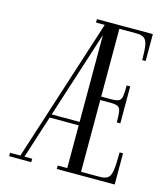

<svg xmlns="http://www.w3.org/2000/svg" viewBox="-106 -782 757 865"><g transform="rotate(15 273.0 -349.5)"><path d="M284.9 -699 298.2 -682.1 78.9 0H59.9ZM75.9 -16H120.2V0H74.4ZM16.9 -16H65.9L59.9 0H16.9ZM139.4 -231.5H289.2L287.8 -215.5H134.5ZM495.4 -683H348V-366.9H395.2V-350.9H348V-16H500.8V0H283.6V-699H495.4ZM427.9 -699H499.9V-573.5H483.9Q483.9 -618.5 479.9 -642Q475.9 -665.5 463.7 -674.2Q451.5 -683 427.9 -683ZM239.2 -683V-699H284.2V-683ZM239.2 0V-16H284.2V0ZM435.4 0V-16Q459 -16 471.8 -24.6Q484.5 -33.2 488.9 -61.1Q493.2 -89 493.2 -145.5H509.2V0ZM395.2 -364.4H462.4V-272.6H446Q446 -307 443.3 -323.4Q440.6 -339.9 429.8 -345.4Q418.9 -350.9 395.2 -350.9ZM395.2 -353.4V-366.9Q418.9 -366.9 429.8 -372.4Q440.6 -377.9 443.3 -394.5Q446 -411.1 446 -445.1H462.4V-353.4Z"/></g></svg>

Font: Emberly Black
Style: Regular
Weight: 900
Designer: Rajesh Rajput
Foundry: Rajesh Rajput
Version: Version 1.000